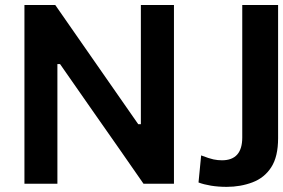

<svg xmlns="http://www.w3.org/2000/svg" viewBox="-20 -733 1130 766"><path d="M77.5 0V-713H200.5Q255 -634.5 304.5 -563.5Q354 -492.5 403 -422L531.5 -237.5H542V-713H674V0H552.5Q507 -65 458 -136Q408.5 -206.5 349.5 -291L219.5 -477.5H209V0ZM1089.5 -713V-181.5Q1089.5 -108 1062.2 -65.8Q1035 -23.5 987.2 -5.5Q939.5 12.5 884.5 12.5Q851 12.5 822 7.8Q793 3 772 -5L782.5 -113Q815 -100.5 831.8 -97Q848.5 -93.5 865.5 -93.5Q946.5 -93.5 946.5 -184.5V-713Z"/></svg>

Font: Heraclito SemiBold
Style: Regular
Weight: 600
Designer: Kostas Bartsokas (font) & Cristiano Sobral (main changes)
Foundry: Kostas Bartsokas (font) & Cristiano Sobral (main changes)
Version: Version 1.00;July 8, 2020;FontCreator 13.0.0.2655 64-bit